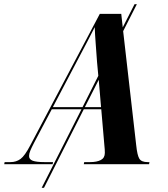

<svg xmlns="http://www.w3.org/2000/svg" viewBox="-81 -780 797 912"><path d="M-61 0 -59 -10H-31Q-4 -10 16.5 -25Q37 -40 63 -90L393 -714H495L502 -650L558 -760H569L504 -632L566 -90Q571 -42 581 -26Q591 -10 620 -10H629L627 0H317L319 -10H347Q379 -10 398 -20Q417 -30 417 -54Q417 -62 416.5 -70.5Q416 -79 415 -87L400 -261H317L128 112H117L306 -261H165L81 -102Q69 -79 63 -64.5Q57 -50 57 -39Q57 -23 74.5 -16.5Q92 -10 130 -10H171L169 0ZM284 -488 170 -271H311L386 -420L380 -485Q377 -529 373.5 -573.5Q370 -618 369 -651Q353 -619 333 -581Q313 -543 284 -488ZM322 -271H399L388 -401Z"/></svg>

Font: Noto Serif Display SemiCondensed
Style: Bold Italic
Weight: 700
Width: 4
Italic angle: -12°
Designer: Monotype Design Team
Foundry: Monotype Imaging Inc.
Version: Version 2.009